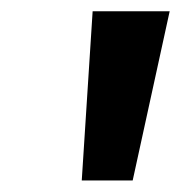

<svg xmlns="http://www.w3.org/2000/svg" viewBox="-20 -784 318 337"><path d="M212.9 -467.3 277.8 -764.2H142.6L123.5 -467.3Z"/></svg>

Font: Winston SemiBold
Style: Italic
Weight: 600
Italic angle: -8.13011°
Designer: Vernon Adams, Kim Jin-seong, David Berlow, Cristiano Sobral
Foundry: The Winston Project Authors
Version: Version 3.004